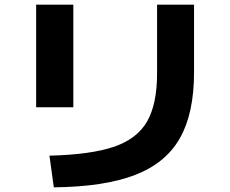

<svg xmlns="http://www.w3.org/2000/svg" viewBox="-20 -764 978 817"><path d="M648.4 -452.1V-744.1H805.7V-456.1Q805.7 -281.7 745.4 -175.8Q685.1 -69.8 554.7 -19.5Q424.3 30.8 209 33.2L190.4 -101.6Q367.2 -106 465.3 -139.6Q563.5 -173.3 606 -247.3Q648.4 -321.3 648.4 -452.1ZM133.8 -744.1H292V-307.6H133.8Z"/></svg>

Font: Pretendard JP ExtraBold
Style: Regular
Weight: 800
Designer: Base glyphs from Inter by Rasmus Andersson; Hangeul glyphs from Noto Sans CJK(Source Han Sans) by Jang Soo-young and Kan
Foundry: Kil Hyung-jin
Version: Version 1.309